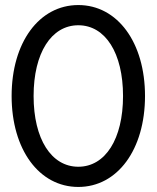

<svg xmlns="http://www.w3.org/2000/svg" viewBox="-20 -730 620 760"><path d="M290 10C445 10 554 -138 554 -350C554 -562 445 -710 290 -710C135 -710 26 -562 26 -350C26 -138 135 10 290 10ZM290 -70C183 -70 113 -180 113 -350C113 -520 183 -630 290 -630C397 -630 467 -520 467 -350C467 -180 397 -70 290 -70Z"/></svg>

Font: CommitMono-dimboump
Style: Regular
Weight: 400
Monospace: yes
Designer: Eigil Nikolajsen
Foundry: Eigil Nikolajsen
Version: Version 1.143